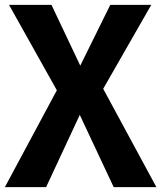

<svg xmlns="http://www.w3.org/2000/svg" viewBox="-22 -767 661 787"><path d="M401 -403 598 -747H430L307 -498L189 -747H15L211 -397L-2 0H167L305 -296L444 0H619Z"/></svg>

Font: Glow Sans TC Normal
Style: Bold
Weight: 700
Designer: Ryoko NISHIZUKA (kana, bopomofo & ideographs); Paul D. Hunt (Latin, Greek & Cyrillic); Sandoll Communications, Soo-young
Version: Version 0.93